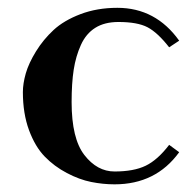

<svg xmlns="http://www.w3.org/2000/svg" viewBox="-20 -464 502 496"><path d="M165 -200.2Q165 -106 198 -63.5Q231 -21 275.9 -21Q325.7 -21 356.4 -35.9Q387.2 -50.8 417 -89.8L442.9 -70.8Q382.8 12.2 275.9 12.2Q246.1 12.2 215.6 6.1Q185.1 0 152.6 -17.1Q120.1 -34.2 95.5 -59.6Q70.8 -85 54.9 -127.9Q39.1 -170.9 39.1 -226.1Q39.1 -248 46.6 -274.4Q54.2 -300.8 73 -331.3Q91.8 -361.8 118.4 -386.5Q145 -411.1 188 -427.5Q231 -443.8 283.2 -443.8Q382.3 -443.8 442.9 -358.9L417 -341.8Q387.2 -379.9 361.1 -393.6Q335 -407.2 286.1 -407.2Q250 -407.2 226.1 -392.1Q202.1 -377 189 -347.9Q175.8 -318.8 170.4 -283.9Q165 -249 165 -200.2Z"/></svg>

Font: Linux Libertine
Style: Semibold
Weight: 600
Designer: Philipp H. Poll
Foundry: Philipp H. Poll
Version: Version 5.1.2 ; ttfautohint (v0.9)